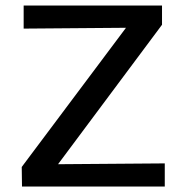

<svg xmlns="http://www.w3.org/2000/svg" viewBox="-20 -678 660 698"><path d="M191 -81 579 -84V0H60L59 -71L438 -577L66 -574V-658H569V-588Z"/></svg>

Font: EauTestText Semibold
Style: Regular
Weight: 600
Designer: Christian Thalmann (Catharsis Fonts)
Version: Version 0.001;PS 000.001;hotconv 1.0.88;makeotf.lib2.5.64775